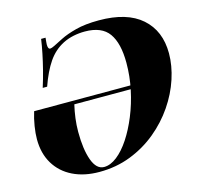

<svg xmlns="http://www.w3.org/2000/svg" viewBox="-106 -837 1003 965"><g transform="rotate(-15 395.0 -354.5)"><path d="M296 14Q217 14 158 -15Q99 -44 66.5 -98Q34 -152 34 -226Q34 -256 40 -293.5Q46 -331 57 -366H615L613 -347H261Q253 -313 248.5 -278Q244 -243 244 -208Q244 -117 264.5 -60.5Q285 -4 325 -4Q358 -4 392.5 -31Q427 -58 458 -105Q489 -152 514 -213Q539 -274 553.5 -342.5Q568 -411 568 -481Q568 -583 531 -635Q494 -687 406 -687Q376 -687 347 -681Q318 -675 292 -662Q243 -637 210.5 -589.5Q178 -542 152 -468H129Q143 -512 153.5 -553.5Q164 -595 172 -634Q180 -673 185 -708H208Q207 -695 206 -687Q205 -679 205 -673Q205 -649 217 -649Q224 -649 240 -657Q256 -665 287.5 -681Q319 -697 368.5 -710Q418 -723 489 -723Q635 -723 711 -656Q787 -589 787 -472Q787 -408 764.5 -339.5Q742 -271 699 -208Q656 -145 595.5 -95Q535 -45 459.5 -15.5Q384 14 296 14Z"/></g></svg>

Font: Playfair Display Black
Style: Italic
Weight: 900
Italic angle: -14°
Designer: Claus Eggers Sørensen
Foundry: Claus Eggers Sørensen
Version: Version 1.203